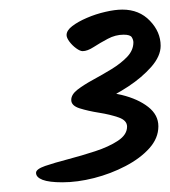

<svg xmlns="http://www.w3.org/2000/svg" viewBox="-20 -740 353 398"><path d="M152.4 -519.6Q142.4 -519.6 135 -522.6Q127.7 -525.7 127.7 -533Q127.7 -544 140.6 -554.1Q153.6 -564.1 173 -574.7Q192.4 -585.2 211.5 -596.9Q230.6 -608.6 243.6 -622.2Q256.5 -635.9 256.5 -652.1Q256.5 -657.3 253.2 -662.7Q250 -668.1 236.3 -668.1Q219.3 -668.1 203.3 -659.5Q187.3 -651 174.2 -642.5Q161 -634 151.3 -634Q146 -634 137.9 -639.9Q129.8 -645.8 123.9 -653.7Q118 -661.7 118 -667.3Q118 -677 129.9 -686Q141.8 -695.1 160 -702.9Q178.2 -710.8 198.3 -715.4Q218.3 -720.1 233.7 -720.1Q268.7 -720.1 290.8 -696.9Q313 -673.8 313 -645.1Q313 -623.6 293.6 -601.4Q274.1 -579.3 246 -560.8Q217.9 -542.4 191.9 -531Q165.9 -519.6 152.4 -519.6ZM54.7 -381.8Q54.7 -389.4 73.6 -396Q92.6 -402.5 120.9 -409.9Q149.2 -417.3 177.3 -426.5Q205.5 -435.7 224.4 -448.2Q243.4 -460.7 243.4 -477.5Q243.4 -490.5 225.8 -496.6Q208.3 -502.7 185.5 -506.3Q162.8 -509.9 145.2 -515.4Q127.7 -520.9 127.7 -532.7Q127.7 -540.7 137 -546.1Q146.4 -551.5 159.8 -551.5Q198.1 -551.5 232.2 -543.2Q266.3 -534.8 287.3 -518.3Q308.3 -501.8 308.3 -478.2Q308.3 -453.5 289.6 -432.7Q270.9 -411.8 240.3 -395.8Q209.8 -379.8 175 -370.9Q140.3 -362.1 109.3 -362.1Q81.6 -362.1 68.1 -367.3Q54.7 -372.5 54.7 -381.8Z"/></svg>

Font: Kalam Variable Light
Style: Regular
Weight: 300
Designer: Lipi Raval, Jonny Pinhorn
Foundry: Indian Type Foundry
Version: Version 3.000